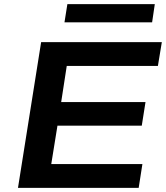

<svg xmlns="http://www.w3.org/2000/svg" viewBox="-20 -909 803 929"><path d="M67 0 179 -705H763L744 -590H303L276 -415H684L666 -301H258L228 -115H669L651 0ZM292 -801 306 -889H729L716 -801Z"/></svg>

Font: Nunito Sans 10pt Expanded
Style: Bold Italic
Weight: 700
Width: 7
Italic angle: -9°
Designer: Vernon Adams
Foundry: Vernon Adams
Version: Version 3.101;gftools[0.9.27]